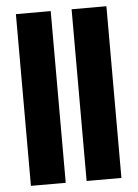

<svg xmlns="http://www.w3.org/2000/svg" viewBox="-52 -764 577 805"><g transform="rotate(-5 236.0 -361.5)"><path d="M426.3 -722.7H279.8V0H426.3ZM191.9 -722.7H45.4V0H191.9Z"/></g></svg>

Font: Giphurs ExtraBold
Style: Regular
Weight: 800
Version: Version 1.000